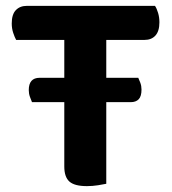

<svg xmlns="http://www.w3.org/2000/svg" viewBox="-20 -627 585 654"><path d="M425 -279H89Q86 -286 82 -297Q78 -308 78 -320Q78 -362 115 -362H451Q454 -356 458 -345Q462 -334 462 -322Q462 -299 452.5 -289Q443 -279 425 -279ZM211 -491 209 -607H508Q514 -598 518.5 -583Q523 -568 523 -551Q523 -521 509.5 -506Q496 -491 472 -491ZM333 -607 335 -491H35Q30 -500 25 -515Q20 -530 20 -547Q20 -578 34 -592.5Q48 -607 71 -607ZM199 -518H342V-1Q333 1 314 4Q295 7 276 7Q234 7 216.5 -8.5Q199 -24 199 -60Z"/></svg>

Font: BalooTamma2Bold
Style: Bold
Weight: 700
Designer: Divya Kowshik, Shuchita Grover and Ek Type
Foundry: Ek Type
Version: Version 1.700